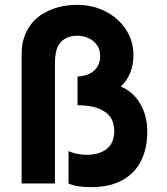

<svg xmlns="http://www.w3.org/2000/svg" viewBox="-20 -755 686 790"><path d="M262 0V-133Q298.5 -118 335 -118Q389 -118 419.5 -142.5Q450 -167 450 -216Q450 -270.5 409.8 -296.2Q369.5 -322 299 -322V-440Q344.5 -443 368.2 -465.2Q392 -487.5 392 -526Q392 -551 378.8 -569.8Q365.5 -588.5 344 -598.2Q322.5 -608 298 -608Q242.5 -608 219 -566Q212.5 -554.5 209.2 -535.2Q206 -516 206 -493V0H69V-530Q69 -567.5 77 -594Q99 -665.5 159.2 -700.2Q219.5 -735 298 -735Q361 -735 414 -708Q467 -681 498 -633.8Q529 -586.5 529 -529Q529 -448 477 -399Q528.5 -377.5 557.2 -327.8Q586 -278 586 -214Q586 -142.5 559.2 -91Q532.5 -39.5 480.8 -12.2Q429 15 355 15Q323 15 301.5 11.5Q280 8 262 0Z"/></svg>

Font: Hauora ExtraBold
Style: Regular
Weight: 800
Designer: Wayne Shih
Foundry: WCYS
Version: Version 1.001